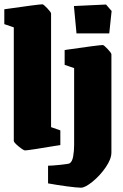

<svg xmlns="http://www.w3.org/2000/svg" viewBox="-24 -685 573 891"><path d="M40 -31V-558L-4 -573V-642Q156 -665 173 -665Q178 -665 195.5 -646.5Q213 -628 213 -622V-95L256 -80V-12Q108 13 92 13Q85 13 62.5 -5.5Q40 -24 40 -31ZM319 -657 468 -664 494 -634 483 -530H331ZM199 166V84Q216 84 255 80Q294 76 299 73Q311 66 315.5 41Q320 16 320 -12V-369L276 -384V-453Q436 -476 453 -476Q458 -476 475.5 -457.5Q493 -439 493 -433V23Q493 53 466.5 91.5Q440 130 405.5 158Q371 186 352 186Q334 186 288.5 180Q243 174 199 166Z"/></svg>

Font: Grenze Black
Style: Regular
Weight: 900
Designer: Renata Polastri
Foundry: Omnibus-Type
Version: Version 1.002; ttfautohint (v1.8)